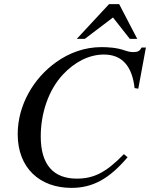

<svg xmlns="http://www.w3.org/2000/svg" viewBox="-20 -895 729 933"><path d="M647 -706 559 -875H510L353 -706H392L529 -810L611 -706ZM689 -664H668C660 -648 650 -642 630 -642C621 -642 609 -642 589 -649C547 -664 505 -666 472 -666C393 -666 317 -639 253 -593C143 -515 66 -384 66 -243C66 -78 174 18 327 18C430 18 510 -25 600 -131L582 -146C495 -56 435 -27 353 -27C242 -27 178 -92 178 -232C178 -342 214 -456 286 -533C341 -592 411 -630 485 -630C573 -630 622 -574 634 -467L652 -464Z"/></svg>

Font: XITS
Style: Italic
Weight: 400
Italic angle: -16.33°
Designer: MicroPress Inc., with final additions and corrections provided by Coen Hoffman, Elsevier (retired)
Version: Version 1.107